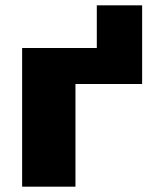

<svg xmlns="http://www.w3.org/2000/svg" viewBox="-20 -700 591 720"><path d="M513 -385H263V0H63V-520H343V-680H513Z"/></svg>

Font: M PLUS 1p Black
Style: Regular
Weight: 900
Version: Version 1.061